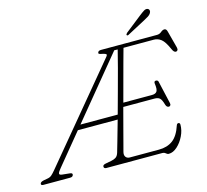

<svg xmlns="http://www.w3.org/2000/svg" viewBox="-177 -1008 1255 1164"><g transform="rotate(-15 451.0 -426.5)"><path d="M704 0H354Q339 0 339 -13Q339 -23.5 357 -27L394 -34Q412 -37.5 423.5 -45.2Q435 -53 441 -72Q444.5 -83.5 460 -137.5Q475.5 -191.5 496.5 -266H246.5L87 -72Q70 -52 68.2 -42.5Q66.5 -33 84 -31L131.5 -26Q150.5 -24.5 146.5 -12Q143.5 0 126.5 0H-40.5Q-57.5 0 -54.5 -12Q-51.5 -22 -31.5 -26L-7 -30.5Q8.5 -33 19 -42Q29.5 -51 46 -71L526.5 -649Q537.5 -662 533 -666.2Q528.5 -670.5 513.5 -674Q499.5 -676.5 492.5 -679.2Q485.5 -682 487.5 -688Q490.5 -700 507.5 -700H859Q875.5 -700 887.8 -710.5Q900 -721 911 -721Q923.5 -721 928 -702L956 -596Q959 -584 955 -578Q951 -572 944 -572Q931.5 -572 922 -594Q899.5 -645 878.8 -661Q858 -677 833 -677H643Q633.5 -643.5 619.5 -591.8Q605.5 -540 589 -478.8Q572.5 -417.5 556 -356H736Q758.5 -356 767 -368.8Q775.5 -381.5 770 -419Q768.5 -434 781 -434Q788.5 -434 792 -430.2Q795.5 -426.5 796 -422L828 -282Q830.5 -271.5 826.5 -266.2Q822.5 -261 817 -261Q803.5 -261 798 -278Q788.5 -312 777.2 -321.5Q766 -331 745 -331H549Q532 -267 517.2 -211Q502.5 -155 492.5 -117.2Q482.5 -79.5 480 -70Q474 -49 482.5 -37Q491 -25 508 -25H691Q743 -25 778 -50.8Q813 -76.5 834 -140Q837.5 -150 846 -150Q856 -150 856 -137Q856 -102 839 -67Q822 -32 796 -8.5Q770 15 743 15Q733.5 15 725.5 7.5Q717.5 0 704 0ZM585 -677 270.5 -295H504.5Q522.5 -361 542 -432Q561.5 -503 578.5 -567Q595.5 -631 606.5 -676.5ZM789.5 -839.5Q809 -855 822 -863Q835 -871 846 -866.5Q854 -863 855.5 -854.8Q857 -846.5 851.5 -838Q846 -828.5 834.8 -821.5Q823.5 -814.5 809.5 -807L693 -745Q685 -741 681.5 -746.5Q680 -749.5 682.8 -753.2Q685.5 -757 688.5 -760Z"/></g></svg>

Font: Fraunces 9pt SuperSoft Thin
Style: Italic
Weight: 100
Italic angle: -16°
Version: Version 1.000;[0bf87f6ff]